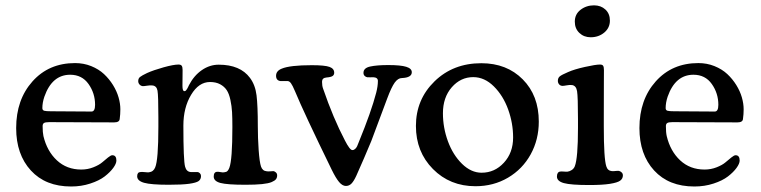

<svg xmlns="http://www.w3.org/2000/svg" viewBox="-20 -674 2807 708"><path d="M256.8 -441.4Q288.6 -441.4 316.4 -430.2Q344.2 -418.9 363.5 -400.9Q382.8 -382.8 396.7 -360.4Q410.6 -337.9 417.2 -314.9Q423.8 -292 423.8 -271Q423.8 -252.4 421.4 -235.4Q420.4 -222.7 400.9 -222.7L161.1 -223.6Q147.5 -223.6 142.3 -220.5Q137.2 -217.3 137.2 -209Q137.2 -185.5 140.1 -172.4Q153.3 -116.7 189.7 -82.8Q226.1 -48.8 279.8 -48.8Q303.2 -48.8 324.2 -57.1Q345.2 -65.4 356.7 -75.2Q368.2 -85 378.4 -93.3Q388.7 -101.6 394 -101.6Q409.2 -101.6 409.2 -82Q409.2 -70.8 397.7 -54.9Q386.2 -39.1 366 -23.4Q345.7 -7.8 312.7 2.9Q279.8 13.7 242.2 13.7Q147.9 13.7 93.8 -45.4Q39.6 -104.5 39.6 -201.7Q39.6 -306.6 99.9 -374Q160.2 -441.4 256.8 -441.4ZM317.4 -262.7Q330.6 -262.7 330.6 -287.6Q330.6 -330.1 306.4 -364.3Q282.2 -398.4 238.8 -398.4Q171.9 -398.4 143.6 -317.4Q136.2 -295.4 136.2 -275.4Q136.2 -267.6 143.1 -265.6Q149.9 -263.7 168 -263.7Z M564 -206.1V-241.2Q564 -321.8 560.8 -339.6Q557.6 -357.4 542 -358.9Q533.2 -359.9 521.7 -357.9Q510.3 -356 505.9 -356.4Q499 -357.4 494.4 -362.5Q489.7 -367.7 489.7 -375Q489.7 -384.8 496.3 -390.1Q502.9 -395.5 522.5 -404.8Q546.4 -415.5 583.3 -425.8Q620.1 -436 638.2 -436Q647 -436 650.1 -431.4Q653.3 -426.8 653.3 -416Q653.3 -405.8 653.1 -391.6Q652.8 -377.4 652.8 -357.9Q652.8 -337.9 659.7 -337.9Q662.1 -337.9 663.8 -338.9Q665.5 -339.8 667.2 -342.3Q668.9 -344.7 670.2 -346.7Q671.4 -348.6 673.6 -353Q675.8 -357.4 676.8 -359.9Q695.3 -395.5 724.4 -415.5Q753.4 -435.5 786.6 -435.5Q865.7 -435.5 901.9 -386.7Q921.4 -360.4 926 -322.5Q930.7 -284.7 930.7 -209Q930.7 -165.5 933.8 -120.8Q937 -76.2 942.4 -60.1Q947.8 -43.9 962.9 -42.5Q968.3 -41.5 976.6 -42.2Q984.9 -43 988.3 -43Q993.7 -42 997.8 -37.8Q1002 -33.7 1002 -27.3Q1002 -19 997.8 -13.4Q993.7 -7.8 981.9 -2.7Q970.2 2.4 946 4.9Q921.9 7.3 885.3 7.3Q817.9 7.3 793 0.7Q768.1 -5.9 768.1 -22.9Q768.1 -40 780.8 -40.5Q784.7 -41 793.5 -39.3Q802.2 -37.6 806.2 -38.6Q811 -39.1 814.2 -40.3Q817.4 -41.5 820.3 -45.2Q823.2 -48.8 825.7 -55.2Q836.9 -84.5 836.9 -205.6Q836.9 -238.8 835.7 -260.7Q834.5 -282.7 829.6 -305.7Q824.7 -328.6 815.9 -341.8Q807.1 -355 791.7 -363.3Q776.4 -371.6 754.4 -371.6Q712.9 -371.6 684.6 -324.2Q656.2 -276.9 656.2 -210.9Q656.2 -81.5 662.6 -59.1Q667.5 -41 683.1 -39.6Q689 -39.1 696.5 -39.6Q704.1 -40 708.5 -39.6Q713.4 -39.1 717.3 -34.9Q721.2 -30.8 721.2 -24.9Q721.2 -12.7 712.4 -6.3Q703.6 0 677.5 3.7Q651.4 7.3 602.1 7.3Q536.6 7.3 511.2 0Q485.8 -7.3 485.8 -23.9Q485.8 -39.1 498 -39.6Q502.4 -40.5 513.7 -39.3Q524.9 -38.1 528.8 -38.6Q545.9 -40.5 552.2 -56.6Q564 -84 564 -206.1Z M1367.2 -332Q1373.5 -356.4 1373.5 -375.5Q1373.5 -388.2 1356.9 -389.2Q1354 -389.2 1345 -388.9Q1335.9 -388.7 1334 -389.2Q1328.6 -390.1 1324.5 -394.3Q1320.3 -398.4 1320.3 -405.3Q1320.3 -423.3 1345 -428.7Q1369.6 -434.1 1412.1 -434.1Q1457.5 -434.1 1478 -427.7Q1498.5 -421.4 1498.5 -407.7Q1498.5 -387.7 1461.9 -386.2Q1447.8 -386.2 1435.5 -369.4Q1423.3 -352.5 1407.7 -310.5L1349.1 -153.8Q1322.8 -90.3 1293.9 -25.9Q1284.7 -5.9 1276.1 2.9Q1267.6 11.7 1255.4 11.7Q1242.7 11.7 1230.5 -2.7Q1218.3 -17.1 1203.1 -48.3Q1100.6 -258.3 1067.9 -337.4Q1058.6 -359.4 1053 -366.9Q1047.4 -374.5 1041.5 -375Q1037.6 -375.5 1027.3 -375.2Q1017.1 -375 1014.6 -375Q998 -377 998 -394.5Q998 -412.6 1019 -420.9Q1049.3 -433.6 1129.9 -433.6Q1178.2 -433.6 1195.3 -427.2Q1212.4 -420.9 1212.4 -405.8Q1212.4 -397.9 1206.5 -393.8Q1200.7 -389.6 1183.6 -388.2Q1167.5 -386.7 1167.5 -372.6Q1167.5 -357.4 1171.4 -347.2Q1208.5 -238.8 1252 -155.8Q1270 -120.6 1279.3 -120.6Q1285.2 -120.6 1289.8 -125Q1294.4 -129.4 1296.9 -134.8Q1299.3 -140.1 1303.2 -150.4Q1349.1 -262.2 1367.2 -332Z M1513.7 -209.5Q1513.7 -307.1 1582.3 -374Q1650.9 -440.9 1754.9 -440.9Q1848.6 -440.9 1907.7 -381.3Q1966.8 -321.8 1966.8 -225.6Q1966.8 -159.2 1936.8 -104.7Q1906.7 -50.3 1853.3 -18.8Q1799.8 12.7 1733.4 12.7Q1639.2 12.7 1576.4 -50.8Q1513.7 -114.3 1513.7 -209.5ZM1755.9 -37.1Q1804.2 -37.1 1838.1 -74Q1872.1 -110.8 1872.1 -167Q1872.1 -219.7 1853.8 -270.5Q1835.4 -321.3 1801 -355.5Q1766.6 -389.6 1725.1 -389.6Q1678.7 -389.6 1646 -352.3Q1613.3 -314.9 1613.3 -256.3Q1613.3 -203.1 1631.8 -152.8Q1650.4 -102.5 1683.8 -69.8Q1717.3 -37.1 1755.9 -37.1Z M2099.6 -594.2Q2099.6 -621.6 2120.8 -637.9Q2142.1 -654.3 2170.4 -654.3Q2195.8 -654.3 2212.4 -638.9Q2229 -623.5 2229 -598.1Q2229 -571.3 2208.3 -554Q2187.5 -536.6 2158.2 -536.6Q2133.3 -536.6 2116.5 -552.5Q2099.6 -568.4 2099.6 -594.2ZM2111.3 -202.1V-234.9Q2111.3 -317.4 2107.9 -337.9Q2104.5 -358.4 2088.9 -360.4Q2079.6 -361.3 2068.4 -359.1Q2057.1 -356.9 2053.2 -357.4Q2045.9 -357.9 2041.5 -363.3Q2037.1 -368.7 2037.1 -376Q2037.1 -386.7 2044.4 -392.6Q2051.8 -398.4 2074.7 -408.2Q2097.7 -418.5 2137 -427.2Q2176.3 -436 2192.4 -436Q2201.2 -436 2204.1 -431.4Q2207 -426.8 2207 -415.5Q2207 -411.1 2206.8 -372.8Q2206.5 -334.5 2206.5 -241.2V-207.5Q2206.5 -88.4 2215.8 -60.5Q2220.7 -44.4 2236.3 -43Q2242.2 -42.5 2250 -43.5Q2257.8 -44.4 2262.2 -43.9Q2268.1 -42.5 2272.5 -38.1Q2276.9 -33.7 2276.9 -27.3Q2276.9 -15.1 2266.8 -7.8Q2256.8 -0.5 2229 3.9Q2201.2 8.3 2152.8 8.3Q2085 8.3 2059.3 1.2Q2033.7 -5.9 2033.7 -22.9Q2033.7 -40 2046.4 -41.5Q2050.8 -42 2059.8 -41.3Q2068.8 -40.5 2072.8 -41Q2080.6 -42 2088.4 -47.1Q2096.2 -52.2 2099.6 -61Q2111.3 -90.8 2111.3 -202.1Z M2555.2 -441.4Q2586.9 -441.4 2614.7 -430.2Q2642.6 -418.9 2661.9 -400.9Q2681.2 -382.8 2695.1 -360.4Q2709 -337.9 2715.6 -314.9Q2722.2 -292 2722.2 -271Q2722.2 -252.4 2719.7 -235.4Q2718.8 -222.7 2699.2 -222.7L2459.5 -223.6Q2445.8 -223.6 2440.7 -220.5Q2435.5 -217.3 2435.5 -209Q2435.5 -185.5 2438.5 -172.4Q2451.7 -116.7 2488 -82.8Q2524.4 -48.8 2578.1 -48.8Q2601.6 -48.8 2622.6 -57.1Q2643.6 -65.4 2655 -75.2Q2666.5 -85 2676.8 -93.3Q2687 -101.6 2692.4 -101.6Q2707.5 -101.6 2707.5 -82Q2707.5 -70.8 2696 -54.9Q2684.6 -39.1 2664.3 -23.4Q2644 -7.8 2611.1 2.9Q2578.1 13.7 2540.5 13.7Q2446.3 13.7 2392.1 -45.4Q2337.9 -104.5 2337.9 -201.7Q2337.9 -306.6 2398.2 -374Q2458.5 -441.4 2555.2 -441.4ZM2615.7 -262.7Q2628.9 -262.7 2628.9 -287.6Q2628.9 -330.1 2604.7 -364.3Q2580.6 -398.4 2537.1 -398.4Q2470.2 -398.4 2441.9 -317.4Q2434.6 -295.4 2434.6 -275.4Q2434.6 -267.6 2441.4 -265.6Q2448.2 -263.7 2466.3 -263.7Z"/></svg>

Font: Cooper* Medium
Style: Regular
Weight: 500
Designer: Owen Earl
Foundry: indestructible type*
Version: Version 0.001